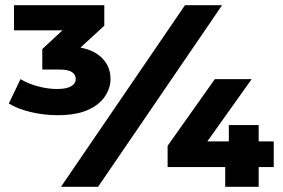

<svg xmlns="http://www.w3.org/2000/svg" viewBox="-20 -720 1090 740"><path d="M202 -276Q148 -276 97 -288.5Q46 -301 14 -321L59 -415Q89 -397 127 -387Q165 -377 200 -377Q236 -377 254 -387.5Q272 -398 272 -416Q272 -432 257.5 -442Q243 -452 208 -452H143V-531L267 -646L282 -603H34V-700H382V-621L257 -506L199 -541H235Q319 -541 362.5 -506Q406 -471 406 -416Q406 -381 384.5 -348.5Q363 -316 318 -296Q273 -276 202 -276ZM215 0 693 -700H836L358 0ZM626 -76V-158L808 -415H950L767 -158L707 -175H1035V-76ZM848 0V-76L862 -175V-238H977V0Z"/></svg>

Font: MOST Montserrat ExtraBold
Style: Regular
Weight: 800
Designer: Julieta Ulanovsky
Foundry: Julieta Ulanovsky
Version: Version 8.000;March 11, 2024;FontCreator 15.0.0.2926 64-bit